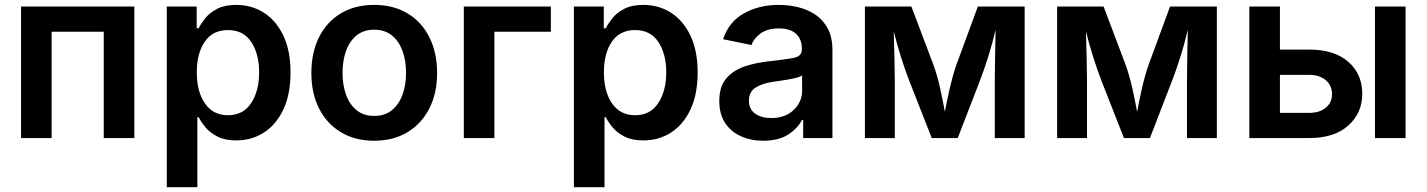

<svg xmlns="http://www.w3.org/2000/svg" viewBox="-20 -573 5922 797"><path d="M537.6 -545.9V0H410.6V-441.4H194.3V0H67.4V-545.9Z M672.4 204.1V-545.9H796.4V-455.6H804.7Q814 -474.6 832 -497.3Q850.1 -520 881.3 -536.4Q912.6 -552.7 960.9 -552.7Q1023.9 -552.7 1075 -520.5Q1126 -488.3 1156 -425.5Q1186 -362.8 1186 -272Q1186 -182.1 1156.5 -119.1Q1127 -56.2 1076.2 -23.2Q1025.4 9.8 960.4 9.8Q913.6 9.8 882.6 -6.1Q851.6 -22 833 -44.4Q814.5 -66.9 804.7 -86.4H799.3V204.1ZM926.3 -94.7Q989.7 -94.7 1022.7 -145.3Q1055.7 -195.8 1055.7 -272.5Q1055.7 -348.6 1023.2 -398.4Q990.7 -448.2 926.3 -448.2Q863.3 -448.2 830.1 -400.1Q796.9 -352.1 796.9 -272.5Q796.9 -192.9 830.6 -143.8Q864.3 -94.7 926.3 -94.7Z M1533.2 11.2Q1453.6 11.2 1395 -24.2Q1336.4 -59.6 1304.4 -122.8Q1272.5 -186 1272.5 -270Q1272.5 -355 1304.4 -418.7Q1336.4 -482.4 1395 -517.6Q1453.6 -552.7 1533.2 -552.7Q1612.8 -552.7 1671.4 -517.6Q1730 -482.4 1762.2 -418.7Q1794.4 -355 1794.4 -270Q1794.4 -186 1762.2 -122.8Q1730 -59.6 1671.4 -24.2Q1612.8 11.2 1533.2 11.2ZM1533.2 -91.8Q1577.6 -91.8 1606.9 -115.7Q1636.2 -139.6 1650.9 -180.2Q1665.5 -220.7 1665.5 -270.5Q1665.5 -320.8 1650.9 -361.3Q1636.2 -401.9 1606.9 -425.8Q1577.6 -449.7 1533.2 -449.7Q1489.3 -449.7 1460 -425.8Q1430.7 -401.9 1416.3 -361.3Q1401.9 -320.8 1401.9 -270.5Q1401.9 -220.7 1416.3 -180.2Q1430.7 -139.6 1460 -115.7Q1489.3 -91.8 1533.2 -91.8Z M2266.6 -545.9V-441.4H2032.2V0H1905.3V-545.9Z M2362.3 204.1V-545.9H2486.3V-455.6H2494.6Q2503.9 -474.6 2522 -497.3Q2540 -520 2571.3 -536.4Q2602.5 -552.7 2650.9 -552.7Q2713.9 -552.7 2764.9 -520.5Q2815.9 -488.3 2845.9 -425.5Q2876 -362.8 2876 -272Q2876 -182.1 2846.4 -119.1Q2816.9 -56.2 2766.1 -23.2Q2715.3 9.8 2650.4 9.8Q2603.5 9.8 2572.5 -6.1Q2541.5 -22 2522.9 -44.4Q2504.4 -66.9 2494.6 -86.4H2489.3V204.1ZM2616.2 -94.7Q2679.7 -94.7 2712.6 -145.3Q2745.6 -195.8 2745.6 -272.5Q2745.6 -348.6 2713.1 -398.4Q2680.7 -448.2 2616.2 -448.2Q2553.2 -448.2 2520 -400.1Q2486.8 -352.1 2486.8 -272.5Q2486.8 -192.9 2520.5 -143.8Q2554.2 -94.7 2616.2 -94.7Z M3148.4 11.2Q3096.7 11.2 3055.2 -7.6Q3013.7 -26.4 2989.7 -63Q2965.8 -99.6 2965.8 -153.3Q2965.8 -214.8 2995.8 -248.8Q3025.9 -282.7 3073.5 -298.1Q3121.1 -313.5 3173.8 -318.8Q3245.1 -326.7 3276.9 -333.3Q3308.6 -339.8 3308.6 -368.2V-370.6Q3308.6 -410.6 3284.2 -432.9Q3259.8 -455.1 3213.4 -455.1Q3165.5 -455.1 3137.2 -434.1Q3108.9 -413.1 3099.1 -386.2L2981.4 -410.2Q3005.4 -482.4 3068.1 -517.6Q3130.9 -552.7 3212.9 -552.7Q3251.5 -552.7 3290.8 -543.7Q3330.1 -534.7 3362.8 -513.4Q3395.5 -492.2 3415.5 -455.8Q3435.5 -419.4 3435.5 -364.7V0H3314V-75.2H3309.1Q3291 -40 3251.5 -14.4Q3211.9 11.2 3148.4 11.2ZM3181.2 -83Q3239.7 -83 3274.7 -116.7Q3309.6 -150.4 3309.6 -195.8V-260.3Q3300.8 -253.4 3278.3 -248.3Q3255.9 -243.2 3230.7 -239.5Q3205.6 -235.8 3189 -233.4Q3146 -227.5 3117.4 -210Q3088.9 -192.4 3088.9 -154.8Q3088.9 -119.6 3114.7 -101.3Q3140.6 -83 3181.2 -83Z M3570.3 0V-545.9H3763.2L3855.5 -301.8Q3870.6 -259.3 3882.3 -207.5Q3894 -155.8 3902.3 -108.4Q3910.6 -154.8 3922.6 -207Q3934.6 -259.3 3949.2 -301.8L4039.1 -545.9H4233.4V0H4109.4V-238.8Q4109.4 -279.8 4110.6 -336.7Q4111.8 -393.6 4112.8 -449.7Q4099.1 -391.6 4082.8 -339.4Q4066.4 -287.1 4047.9 -238.8L3955.6 0H3847.7L3753.9 -238.8Q3735.8 -286.1 3719.7 -337.2Q3703.6 -388.2 3689.9 -442.9Q3691.4 -390.6 3692.9 -334.7Q3694.3 -278.8 3694.3 -238.8V0Z M4368.2 0V-545.9H4561L4653.3 -301.8Q4668.5 -259.3 4680.2 -207.5Q4691.9 -155.8 4700.2 -108.4Q4708.5 -154.8 4720.5 -207Q4732.4 -259.3 4747.1 -301.8L4836.9 -545.9H5031.2V0H4907.2V-238.8Q4907.2 -279.8 4908.4 -336.7Q4909.7 -393.6 4910.6 -449.7Q4897 -391.6 4880.6 -339.4Q4864.3 -287.1 4845.7 -238.8L4753.4 0H4645.5L4551.8 -238.8Q4533.7 -286.1 4517.6 -337.2Q4501.5 -388.2 4487.8 -442.9Q4489.3 -390.6 4490.7 -334.7Q4492.2 -278.8 4492.2 -238.8V0Z M5293 -367.2H5415Q5519 -367.2 5576.9 -316.4Q5634.8 -265.6 5634.8 -183.6Q5634.8 -104 5576.9 -52Q5519 0 5415 0H5166V-545.9H5293ZM5293 -262.2V-104.5H5415Q5457 -104.5 5483.2 -125.7Q5509.3 -147 5509.3 -181.6Q5509.3 -218.3 5483.2 -240.2Q5457 -262.2 5415 -262.2ZM5687.5 0V-545.9H5814.5V0Z"/></svg>

Font: Inter-SemiBold
Style: Regular
Weight: 600
Designer: Rasmus Andersson
Foundry: rsms
Version: Version 4.000;git-a52131595